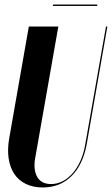

<svg xmlns="http://www.w3.org/2000/svg" viewBox="-20 -816 493 846"><path d="M237 -699 135 -119Q126 -68 144 -36.5Q162 -5 205 -5Q231 -5 255 -17Q279 -29 299 -51.5Q319 -74 333.5 -105.5Q348 -137 355 -176L447 -699H453L362 -180Q345 -89 294.5 -39.5Q244 10 168 10Q126 10 94 -5.5Q62 -21 43 -49.5Q24 -78 18 -118.5Q12 -159 21 -209L107 -699ZM408 -790H213L214 -796H409Z"/></svg>

Font: Moniqa Black Ita Display
Style: Italic
Weight: 900
Italic angle: -10°
Designer: Rajesh Rajput
Foundry: Rajesh Rajput
Version: Version 1.000